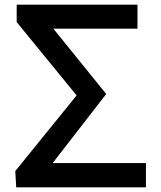

<svg xmlns="http://www.w3.org/2000/svg" viewBox="-20 -767 685 817"><path d="M49 30H601V-73H204L432 -367L207 -645H565V-747H51V-673L306 -361L45 -39Z"/></svg>

Font: GenEiGothic-pro-SemiBold
Style: Regular
Weight: 500
Designer: Ryoko NISHIZUKA (kana & ideographs); Paul D. Hunt (Latin, Greek & Cyrillic); Wenlong ZHANG (bopomofo); Sandoll Communica
Foundry: Adobe Systems Incorporated; o_tamon
Version: Version 1.000.140830